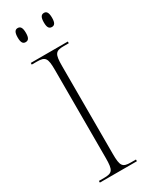

<svg xmlns="http://www.w3.org/2000/svg" viewBox="-233 -948 773 992"><g transform="rotate(-30 154.0 -452.0)"><path d="M230 -820C245 -820 254 -830 254 -861C254 -893 245 -904 230 -904C214 -904 205 -893 205 -861C205 -830 214 -820 230 -820ZM73 -820C89 -820 98 -830 98 -861C98 -893 89 -904 73 -904C58 -904 49 -893 49 -861C49 -830 58 -820 73 -820ZM42 0H263V-10H233C183 -10 174 -23 174 -95V-619C174 -691 183 -704 233 -704H263V-714H42V-704H73C123 -704 132 -691 132 -620V-95C132 -23 123 -10 73 -10H42Z"/></g></svg>

Font: Noto Serif Display SemiCondensed ExtraLight
Style: Regular
Weight: 200
Width: 4
Designer: Monotype Design Team
Foundry: Monotype Imaging Inc.
Version: Version 2.009